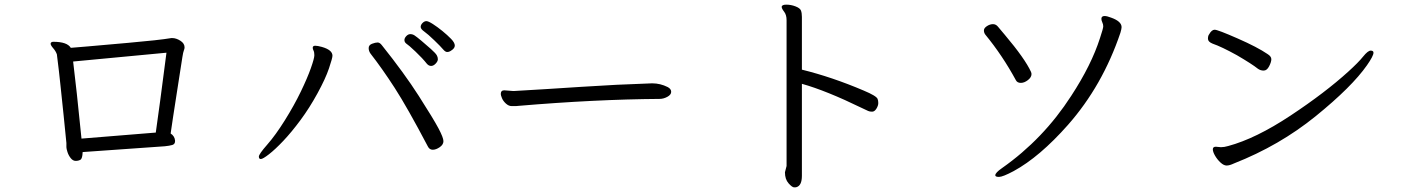

<svg xmlns="http://www.w3.org/2000/svg" viewBox="-20 -746 6040 827"><path d="M295 -481Q309 -369 331 -149L651 -175Q666 -278 697 -519ZM210 -566Q269 -566 285 -540Q313 -542 357 -546Q401 -550 532.5 -561.5Q664 -573 718 -582H722Q739 -582 757 -570.5Q775 -559 775 -542Q775 -536 772 -529Q769 -522 765.5 -499.5Q762 -477 754.5 -429Q747 -381 739.5 -332.5Q732 -284 725.5 -242Q719 -200 715 -171Q732 -160 734 -141V-138Q734 -125 722 -121.5Q710 -118 690 -116L336 -91Q335 -63 326.5 -58Q318 -53 306 -53Q294 -53 284.5 -65Q275 -77 270.5 -91.5Q266 -106 266 -112V-130Q262 -176 254 -249.5Q246 -323 240.5 -378Q235 -433 225 -512Q220 -526 209 -538.5Q198 -551 198 -558Q199 -566 210 -566Z M1327 -540Q1327 -549 1337.5 -549Q1348 -549 1366 -544Q1412 -531 1412 -506Q1412 -496 1397 -451.5Q1382 -407 1347.5 -344Q1313 -281 1274.5 -229Q1236 -177 1200.5 -139.5Q1165 -102 1138.5 -81.5Q1112 -61 1103.5 -61Q1095 -61 1095 -71.5Q1095 -82 1131 -123Q1167 -164 1207 -228Q1247 -292 1275.5 -351Q1304 -410 1319 -452.5Q1334 -495 1334 -508Q1334 -521 1330.5 -528Q1327 -535 1327 -540ZM1823 -115Q1734 -284 1680 -367.5Q1626 -451 1576 -515Q1568 -526 1568 -539Q1568 -552 1582.5 -557.5Q1597 -563 1606.5 -563Q1616 -563 1625 -551Q1721 -431 1784 -332.5Q1847 -234 1868.5 -193.5Q1890 -153 1890 -138Q1890 -123 1874 -112Q1858 -101 1844 -101Q1830 -101 1823 -115ZM1819 -471Q1800 -495 1770 -523.5Q1740 -552 1729 -559Q1722 -565 1722 -573.5Q1722 -582 1730 -590.5Q1738 -599 1747.5 -599Q1757 -599 1765.5 -593.5Q1774 -588 1795 -570.5Q1816 -553 1836 -535Q1856 -517 1861 -508.5Q1866 -500 1866 -491Q1866 -482 1856.5 -472Q1847 -462 1837 -462Q1827 -462 1819 -471ZM1920 -526Q1914 -522 1906 -522Q1898 -522 1888 -534Q1878 -546 1850.5 -572.5Q1823 -599 1807.5 -610Q1792 -621 1792 -630Q1792 -639 1800 -647Q1808 -655 1816.5 -655Q1825 -655 1844.5 -642.5Q1864 -630 1885.5 -612.5Q1907 -595 1923 -578.5Q1939 -562 1939 -549.5Q1939 -537 1920 -526Z M2152 -357 2190 -354H2194Q2334 -362 2484.5 -372Q2635 -382 2787 -387H2790Q2824 -387 2856 -371Q2871 -363 2871 -350.5Q2871 -338 2854.5 -329Q2838 -320 2821 -320Q2543 -318 2213 -290Q2207 -289 2202 -289H2184Q2171 -289 2159 -300Q2147 -311 2142 -323.5Q2137 -336 2137 -341Q2137 -357 2152 -357Z M3361 -4 3368 -31V-659Q3368 -682 3357.5 -695.5Q3347 -709 3347 -716Q3347 -726 3367 -726Q3387 -726 3406.5 -718.5Q3426 -711 3430 -700.5Q3434 -690 3434 -673V-446Q3564 -414 3700 -356Q3755 -333 3760 -320Q3763 -313 3763 -302Q3763 -291 3755 -278Q3747 -265 3736.5 -265Q3726 -265 3719.5 -268Q3713 -271 3694 -280Q3538 -356 3434 -385V11Q3434 53 3411 60Q3409 61 3400.5 61Q3392 61 3376.5 43.5Q3361 26 3361 -4Z M4423 -427Q4423 -413 4407.5 -401Q4392 -389 4377 -389Q4362 -389 4356 -400Q4298 -507 4224 -597Q4218 -605 4218 -615Q4218 -625 4231 -633.5Q4244 -642 4257 -642Q4270 -642 4279 -630.5Q4288 -619 4308 -596Q4395 -493 4421 -436Q4423 -430 4423 -427ZM4346 -9Q4299 16 4283 16Q4267 16 4267 9Q4267 -2 4296 -22Q4474 -147 4594 -333Q4681 -466 4718 -582Q4732 -624 4732 -632.5Q4732 -641 4728 -649.5Q4724 -658 4724 -665Q4724 -677 4738 -677Q4748 -677 4766 -670Q4811 -654 4811 -629Q4811 -622 4806 -605Q4729 -377 4580 -208Q4458 -70 4346 -9Z M5217 -114 5239 -112Q5253 -112 5270 -117Q5389 -149 5538.5 -248Q5688 -347 5788 -438Q5831 -477 5851.5 -502.5Q5872 -528 5884 -528Q5896 -528 5896 -519Q5896 -505 5868 -465Q5803 -372 5647 -245.5Q5491 -119 5295 -42Q5276 -33 5263.5 -33Q5251 -33 5237 -46Q5223 -59 5213.5 -75.5Q5204 -92 5204 -103Q5204 -114 5217 -114ZM5188 -598Q5199 -618 5212 -618Q5225 -618 5310.5 -580.5Q5396 -543 5440 -513Q5456 -503 5456 -491Q5456 -479 5446.5 -460.5Q5437 -442 5423 -442Q5409 -442 5398 -450Q5373 -470 5308 -508Q5241 -545 5203 -558Q5183 -566 5183 -579Q5183 -592 5188 -598Z"/></svg>

Font: LXGW WenKai Lite
Style: Regular
Weight: 400
Designer: LXGW / Fontworks Inc.
Foundry: LXGW / Fontworks Inc.
Version: Version 1.511; March 25, 2025